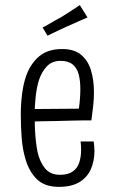

<svg xmlns="http://www.w3.org/2000/svg" viewBox="-20 -717 444 748"><path d="M209 11Q154 11 123.5 -19Q93 -49 79 -98Q68 -135 64.5 -179Q61 -223 61 -270Q61 -312 66 -351Q71 -390 82 -422Q99 -469 132.5 -497.5Q166 -526 222 -526Q269 -526 296 -503.5Q323 -481 334.5 -443Q346 -405 346 -357Q346 -331 343 -303.5Q340 -276 336 -248L287 -291Q290 -312 291.5 -332.5Q293 -353 293 -370Q293 -403 286.5 -427.5Q280 -452 263 -466Q246 -480 216 -480Q183 -480 163 -459Q143 -438 132 -406Q123 -377 119 -341Q115 -305 115 -269Q115 -244 116 -218.5Q117 -193 119.5 -170Q122 -147 126 -126Q135 -86 155.5 -61Q176 -36 214 -36Q245 -36 263.5 -49Q282 -62 289 -84.5Q296 -107 296 -133Q296 -141 295.5 -149.5Q295 -158 294 -166H345Q346 -157 347 -148Q348 -139 348 -130Q348 -89 333.5 -57Q319 -25 288.5 -7Q258 11 209 11ZM84 -242 83 -292 336 -294V-248Q325 -248 304 -248Q283 -248 256 -247Q229 -246 198.5 -245.5Q168 -245 138.5 -244.5Q109 -244 84 -242ZM165 -578 146 -610Q157 -615 168.5 -622Q180 -629 192.5 -636Q205 -643 218 -650Q231 -658 243.5 -666Q256 -674 268 -682Q280 -690 291 -697L321 -649Q308 -644 294 -637.5Q280 -631 266.5 -625Q253 -619 239 -613Q226 -607 213 -601Q200 -595 188 -589Q176 -583 165 -578Z"/></svg>

Font: Truculenta Light
Style: Regular
Weight: 300
Version: Version 1.002